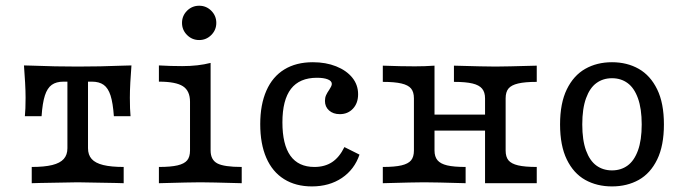

<svg xmlns="http://www.w3.org/2000/svg" viewBox="-20 -646 2425 677"><path d="M217.7 -123.4V-358.1H204Q178.2 -358.1 162.5 -346.8Q146.8 -335.5 138.3 -309.3Q129.8 -283.1 126.6 -236.3H67.7Q70.2 -259.7 70.2 -301.6Q70.2 -325 68.5 -355.2Q66.9 -385.5 64.5 -415.3L95.2 -414.5Q174.2 -411.3 254 -411.3Q333.9 -411.3 412.9 -414.5L443.5 -415.3Q441.1 -385.5 439.5 -355.2Q437.9 -325 437.9 -301.6Q437.9 -259.7 440.3 -236.3H381.5Q378.2 -283.1 369.8 -309.3Q361.3 -335.5 345.6 -346.8Q329.8 -358.1 304 -358.1H290.3V-123.4Q290.3 -100 303.2 -85.5Q316.1 -71 344 -64.1Q371.8 -57.3 416.1 -57.3V0L388.7 -0.8Q279.8 -3.2 254 -3.2Q228.2 -3.2 119.4 -0.8L91.9 0V-57.3Q136.3 -57.3 164.1 -64.1Q191.9 -71 204.8 -85.5Q217.7 -100 217.7 -123.4Z M650 -115.3V-287.1Q650 -325.8 625 -341.9Q600 -358.1 540.3 -358.1V-415.3Q581.5 -412.9 622.6 -412.9Q679 -412.9 722.6 -424.2V-115.3Q722.6 -82.3 746.4 -69.8Q770.2 -57.3 832.3 -57.3V0Q719.4 -3.2 686.3 -3.2Q653.2 -3.2 540.3 0V-57.3Q582.3 -57.3 606 -62.9Q629.8 -68.5 639.9 -80.6Q650 -92.7 650 -115.3ZM621.8 -565.3Q621.8 -590.3 639.5 -608.1Q657.3 -625.8 682.3 -625.8Q707.3 -625.8 725 -608.1Q742.7 -590.3 742.7 -565.3Q742.7 -540.3 725 -522.6Q707.3 -504.8 682.3 -504.8Q657.3 -504.8 639.5 -522.6Q621.8 -540.3 621.8 -565.3Z M897.6 -208.1Q897.6 -277.4 919.4 -326.6Q941.1 -375.8 982.7 -401.2Q1024.2 -426.6 1083.1 -426.6Q1129 -426.6 1165.3 -412.1Q1201.6 -397.6 1222.2 -372.2Q1242.7 -346.8 1242.7 -313.7Q1242.7 -282.3 1224.6 -262.9Q1206.5 -243.5 1178.2 -243.5Q1154.8 -243.5 1140.3 -256.5Q1125.8 -269.4 1125.8 -290.3Q1125.8 -301.6 1129.8 -310.5Q1133.9 -319.4 1141.1 -329.8Q1144.4 -334.7 1147.2 -340.3Q1150 -346 1150 -350Q1150 -360.5 1135.9 -366.1Q1121.8 -371.8 1097.6 -371.8Q1036.3 -371.8 1006 -332.7Q975.8 -293.5 975.8 -214.5Q975.8 -136.3 1004 -96.8Q1032.3 -57.3 1088.7 -57.3Q1125 -57.3 1150.8 -74.2Q1176.6 -91.1 1194.4 -127.4L1247.6 -100.8Q1229.8 -48.4 1185.5 -18.5Q1141.1 11.3 1079.8 11.3Q1022.6 11.3 981.5 -14.5Q940.3 -40.3 919 -89.5Q897.6 -138.7 897.6 -208.1Z M1580.6 -357.3V-414.5Q1690.3 -411.3 1727.4 -411.3Q1759.7 -411.3 1872.6 -414.5V-357.3Q1830.6 -357.3 1806.9 -351.6Q1783.1 -346 1773 -333.9Q1762.9 -321.8 1762.9 -299.2V0H1690.3V-299.2Q1690.3 -321 1679.8 -333.5Q1669.4 -346 1646 -351.6Q1622.6 -357.3 1580.6 -357.3ZM1439.5 -115.3V-299.2Q1439.5 -321.8 1429.4 -333.9Q1419.4 -346 1395.6 -351.6Q1371.8 -357.3 1329.8 -357.3V-414.5Q1395.2 -412.1 1442.7 -412.1Q1478.2 -412.1 1512.1 -414.5V-115.3Q1512.1 -93.5 1522.6 -81Q1533.1 -68.5 1556.5 -62.9Q1579.8 -57.3 1621.8 -57.3V0Q1512.1 -3.2 1475 -3.2Q1442.7 -3.2 1329.8 0V-57.3Q1371.8 -57.3 1395.6 -62.9Q1419.4 -68.5 1429.4 -80.6Q1439.5 -92.7 1439.5 -115.3ZM1485.5 -241.9H1716.9V-185.5H1485.5ZM1872.6 -57.3V0H1727.4L1762.9 -115.3Q1762.9 -92.7 1773 -80.6Q1783.1 -68.5 1806.9 -62.9Q1830.6 -57.3 1872.6 -57.3Z M1954.8 -207.3Q1954.8 -282.3 1978.6 -331Q2002.4 -379.8 2043.5 -403.2Q2084.7 -426.6 2137.9 -426.6Q2191.1 -426.6 2232.3 -403.2Q2273.4 -379.8 2297.2 -331Q2321 -282.3 2321 -207.3Q2321 -132.3 2297.2 -83.5Q2273.4 -34.7 2232.3 -11.7Q2191.1 11.3 2137.9 11.3Q2084.7 11.3 2043.5 -11.7Q2002.4 -34.7 1978.6 -83.5Q1954.8 -132.3 1954.8 -207.3ZM2242.7 -207.3Q2242.7 -262.9 2229.4 -299.6Q2216.1 -336.3 2192.7 -353.2Q2169.4 -370.2 2137.9 -370.2Q2106.5 -370.2 2083.1 -353.2Q2059.7 -336.3 2046.4 -299.6Q2033.1 -262.9 2033.1 -207.3Q2033.1 -151.6 2046.4 -115.3Q2059.7 -79 2083.1 -62.1Q2106.5 -45.2 2137.9 -45.2Q2169.4 -45.2 2192.7 -62.1Q2216.1 -79 2229.4 -115.3Q2242.7 -151.6 2242.7 -207.3Z"/></svg>

Font: Playfair Micro SmCond SmLight
Style: Regular
Weight: 360
Width: 4
Designer: Claus Eggers Sørensen
Foundry: Claus Eggers Sørensen
Version: Version 2.100;Glyphs 3.2 (3219)